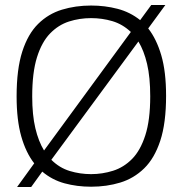

<svg xmlns="http://www.w3.org/2000/svg" viewBox="-20 -732 729 763"><path d="M104 11H48L116 -83Q83 -125 64.5 -190Q46 -255 46 -349Q46 -457 68.5 -527Q91 -597 131.5 -637Q172 -677 226 -693.5Q280 -710 342 -710Q397 -710 447 -697Q497 -684 537 -652L581 -712H637L569 -619Q602 -577 621 -512Q640 -447 640 -351Q640 -243 617 -173Q594 -103 553 -63Q512 -23 458 -6.5Q404 10 342 10Q286 10 236.5 -3.5Q187 -17 148 -50ZM108 -349Q108 -275 120.5 -222.5Q133 -170 155 -134L500 -605Q467 -636 426.5 -648Q386 -660 342 -660Q296 -660 254 -646.5Q212 -633 179 -599Q146 -565 127 -504.5Q108 -444 108 -349ZM342 -40Q387 -40 429.5 -53.5Q472 -67 505 -100.5Q538 -134 557.5 -194.5Q577 -255 577 -349Q577 -425 564.5 -478Q552 -531 530 -567L184 -97Q216 -65 257 -52.5Q298 -40 342 -40Z"/></svg>

Font: Georama Light
Style: Regular
Weight: 300
Designer: Jean-Baptiste Levee
Foundry: Production Type
Version: Version 1.000